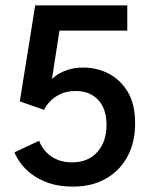

<svg xmlns="http://www.w3.org/2000/svg" viewBox="-20 -680 572 712"><path d="M125 -158Q128.5 -147.5 137 -134Q145.5 -120.5 160 -107.8Q174.5 -95 196 -86.5Q217.5 -78 247.5 -78Q307.5 -78 341.5 -116.8Q375.5 -155.5 375 -218.5Q374.5 -278 343.5 -310.2Q312.5 -342.5 260.5 -342.5Q228 -342.5 203.8 -331Q179.5 -319.5 164.5 -303Q149.5 -286.5 143.5 -272.5L53.5 -304L110.5 -660H452V-566.5H200.5L172.5 -386Q175 -390.5 189.2 -400.8Q203.5 -411 228.8 -420.2Q254 -429.5 289.5 -429.5Q339 -429.5 382.5 -407.2Q426 -385 453.5 -339.8Q481 -294.5 481 -224Q481.5 -153.5 453.2 -100.5Q425 -47.5 373.2 -17.8Q321.5 12 251 12Q199 12 161 -1.2Q123 -14.5 97 -34.5Q71 -54.5 55.5 -76.2Q40 -98 33.5 -115Z"/></svg>

Font: League Spartan Thin Medium
Style: Regular
Weight: 500
Version: Version 2.002